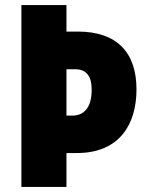

<svg xmlns="http://www.w3.org/2000/svg" viewBox="-20 -734 578 754"><path d="M516 -383C516 -528 439 -610 286 -610H241V-714H64V0H241V-133H282C451 -133 516 -248 516 -383ZM264 -280H241V-462H276C319 -462 340 -435 340 -382C340 -309 308 -280 264 -280Z"/></svg>

Font: Noto Sans Thai Looped Condensed Black
Style: Regular
Weight: 900
Width: 3
Designer: Sasikarn Vongin, Ben Mitchell
Foundry: The Fontpad Ltd
Version: Version 1.001